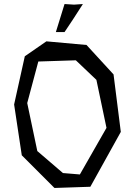

<svg xmlns="http://www.w3.org/2000/svg" viewBox="-20 -919 669 952"><path d="M50 0ZM170 -614 115 -408 165 -170 292 -61 376 -54 508 -285 458 -523 356 -620ZM409 -696 543 -550 579 -265 428 7 250 13 88 -149 50 -401 103 -640 210 -714ZM257 -760 300 -899 347 -896 391 -899 342 -823 300 -760Z"/></svg>

Font: Underdog
Style: Regular
Weight: 400
Designer: Sergey Steblina
Foundry: Sergey Steblina, Jovanny Lemonad
Version: Version 1.001; ttfautohint (v0.9)